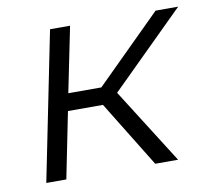

<svg xmlns="http://www.w3.org/2000/svg" viewBox="-64 -598 736 670"><g transform="rotate(-10 304.0 -263.0)"><path d="M346 -267 515 0H434L290 -234H166L119 0H48L154 -526H225L178 -295H295L528 -526H608Z"/></g></svg>

Font: Montserrat Alternates
Style: Italic
Weight: 400
Italic angle: -11.3°
Designer: Julieta Ulanovsky
Foundry: Julieta Ulanovsky
Version: Version 7.200